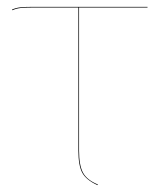

<svg xmlns="http://www.w3.org/2000/svg" viewBox="-20 -537 473 561"><path d="M211 -515V-97Q211 -54 222.5 -32.5Q234 -11 266 2L265 4Q232 -11 220.5 -32Q209 -53 209 -97V-515H76Q52 -515 39.5 -513.5Q27 -512 16 -507L15 -509Q26 -514 39 -515.5Q52 -517 76 -517H411V-515Z"/></svg>

Font: FiraGO Two
Style: Regular
Weight: 100
Designer: bBox Type
Foundry: bBox Type GmbH
Version: Version 1.001